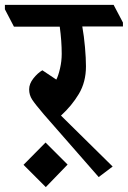

<svg xmlns="http://www.w3.org/2000/svg" viewBox="-60 -677 522 784"><path d="M442 -569H276Q283 -530 287 -484.5Q291 -439 291 -406Q291 -342 262 -293.5Q233 -245 189 -205L400 3L343 46L119 -210Q84 -251 71.5 -270Q59 -289 59 -312Q59 -335 76.5 -357Q94 -379 113 -390L170 -352Q178 -367 185 -397Q192 -427 192 -457Q192 -509 184 -568H-3L-40 -639V-657H404L442 -585ZM126 -95 216 -5 127 87 36 -4Z"/></svg>

Font: Martel
Style: Bold
Weight: 700
Designer: Dan Reynolds
Foundry: Dan Reynolds
Version: Version 1.001; ttfautohint (v1.1) -l 5 -r 5 -G 72 -x 0 -D la